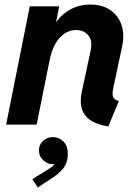

<svg xmlns="http://www.w3.org/2000/svg" viewBox="-20 -551 611 849"><path d="M459.1 8.2Q410.8 0.8 381.6 -18.3Q352.4 -37.4 342.4 -68.7Q332.3 -99.9 341.3 -143.1L380 -323.9Q390.4 -371.9 370.2 -395.1Q350.1 -418.3 317.1 -418.3Q288.5 -418.3 265 -402.4Q241.5 -386.5 224.8 -357.2Q208.1 -327.9 199.9 -287.5L142 0H7.1L111.7 -523.1H241.8L228.1 -455.5H246.9L202.7 -408.8Q231.2 -470.2 276.7 -500.6Q322.2 -530.9 380.2 -530.9Q430.5 -530.9 466.2 -507.5Q501.8 -484.2 516.8 -442.1Q531.7 -400.1 519.7 -344L481.4 -164.3Q474.7 -133.9 480.7 -121.4Q486.7 -108.9 505.4 -104.4ZM147 278.1 123.1 241.2 180.4 205.6Q189 200 202 191.9Q215 183.9 225 171.5Q235.1 159.1 234.6 141.7H245.5Q247.1 152 239.6 163.8Q232.2 175.5 213.1 175.5Q191.5 175.5 171.8 157.9Q152.1 140.3 152.1 113.7Q152.1 89.3 170.3 72.2Q188.4 55.2 214.1 55.2Q239.3 55.2 259.6 73.8Q279.8 92.5 279.8 128.5Q279.8 170 258.6 194.9Q237.3 219.7 209.2 237.2Z"/></svg>

Font: Reddit Sans
Style: Italic
Weight: 400
Italic angle: -11.25°
Designer: Stephen Hutchings
Version: Version 1.013